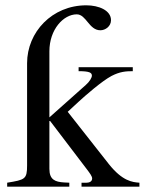

<svg xmlns="http://www.w3.org/2000/svg" viewBox="-20 -703 545 723"><path d="M505 0V-15C478 -17 441 -21 390 -85L235 -282L275 -319C301 -343 364 -398 400 -417C431 -433 453 -435 480 -435V-450H276V-435C318 -435 326 -429 326 -418C326 -411 318 -396 303 -383L166 -261V-510C166 -592 219 -649 269 -649C305 -649 315 -589 358 -589C377 -589 398 -604 398 -627C398 -664 352 -683 305 -683C176 -683 82 -582 82 -465V-80C82 -28 74 -26 7 -15V0H241V-15L221 -16C188 -18 166 -26 166 -67V-251L306 -67C319 -50 327 -39 327 -31C327 -18 314 -15 306 -15H287V0Z"/></svg>

Font: STIX Math
Style: Regular
Weight: 400
Designer: MicroPress Inc., with final additions and corrections provided by Coen Hoffman, Elsevier (retired)
Version: Version 1.1.0